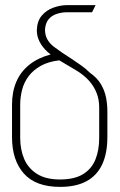

<svg xmlns="http://www.w3.org/2000/svg" viewBox="-20 -720 471 751"><path d="M241 -672H340L354 -700H244Q216 -700 188.5 -690Q161 -680 143 -658.5Q125 -637 124 -601Q124 -578 135 -556.5Q146 -535 167 -516L178 -507Q129 -494 95 -467Q61 -440 44 -400.5Q27 -361 27 -310V-184Q27 -93 73.5 -41Q120 11 215 11Q277 11 318 -11Q359 -33 379.5 -76.5Q400 -120 400 -184V-284Q400 -311 395 -337.5Q390 -364 375.5 -389.5Q361 -415 331 -436Q315 -452 297 -464.5Q279 -477 260.5 -489.5Q242 -502 223 -514Q207 -525 191 -537Q175 -549 165.5 -565.5Q156 -582 156 -605Q158 -630 170 -644.5Q182 -659 201.5 -665.5Q221 -672 241 -672ZM368 -300V-181Q368 -132 353 -95.5Q338 -59 304.5 -38.5Q271 -18 214 -18Q159 -18 124.5 -40Q90 -62 74.5 -98.5Q59 -135 59 -181V-310Q59 -340 66.5 -369Q74 -398 92 -422Q110 -446 139.5 -462.5Q169 -479 212 -484L276 -446Q308 -427 328 -404.5Q348 -382 358 -356Q368 -330 368 -300Z"/></svg>

Font: Advent Pro ExtraLight
Style: Regular
Weight: 250
Version: Version 3.000